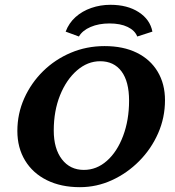

<svg xmlns="http://www.w3.org/2000/svg" viewBox="-20 -775 731 804"><path d="M314.5 8.8Q235.4 8.8 176.3 -20.5Q117.2 -49.8 85 -103Q52.7 -156.2 52.7 -226.6Q52.7 -298.8 81.5 -363.3Q110.4 -427.7 160.6 -477.1Q210.9 -526.4 276.9 -554.2Q342.8 -582 418 -582Q496.1 -582 552.7 -554.2Q609.4 -526.4 640.1 -475.1Q670.9 -423.8 670.9 -355.5Q670.9 -282.2 642.1 -216.8Q613.3 -151.4 563 -100.6Q512.7 -49.8 448.7 -20.5Q384.8 8.8 314.5 8.8ZM331.1 -63.5Q384.8 -63.5 427.7 -101.6Q470.7 -139.6 495.6 -206.1Q520.5 -272.5 520.5 -353.5Q520.5 -433.6 488.8 -476.1Q457 -518.6 399.4 -518.6Q346.7 -518.6 302.2 -480Q257.8 -441.4 231.4 -376Q205.1 -310.5 205.1 -228.5Q205.1 -152.3 239.3 -107.9Q273.4 -63.5 331.1 -63.5ZM310.5 -622.1 254.9 -642.6Q268.6 -678.7 296.4 -703.6Q324.2 -728.5 362.3 -741.7Q400.4 -754.9 442.4 -754.9Q513.7 -754.9 561 -724.1Q608.4 -693.4 618.2 -642.6L554.7 -622.1Q544.9 -647.5 514.6 -662.1Q484.4 -676.8 438.5 -676.8Q393.6 -676.8 359.4 -662.1Q325.2 -647.5 310.5 -622.1Z"/></svg>

Font: Crimson Pro ExtraLight
Style: Bold Italic
Weight: 700
Italic angle: -12°
Version: Version 1.002